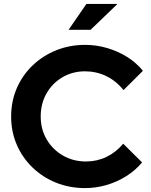

<svg xmlns="http://www.w3.org/2000/svg" viewBox="-20 -937 758 967"><path d="M408.4 10.3Q329.6 10.3 261.8 -17.2Q194 -44.7 143.3 -93.9Q92.6 -143 64.3 -208.5Q36.1 -274 36.1 -350Q36.1 -426.7 64.3 -492.2Q92.6 -557.7 143.6 -606.9Q194.7 -656 262.5 -683.5Q330.3 -711 408.4 -711Q465.6 -711 520 -695Q574.4 -679 620.8 -649.9Q667.2 -620.8 699.7 -580.3L602.2 -483.3Q564.1 -530.3 514.5 -554.1Q464.8 -577.8 408.4 -577.8Q345.3 -577.8 294.4 -547.8Q243.5 -517.9 214.2 -466.4Q185 -414.8 185 -350Q185 -285.9 215.1 -234.7Q245.2 -183.5 297 -153.6Q348.7 -123.7 413.3 -123.7Q468.3 -123.7 516.2 -146.7Q564.1 -169.7 600.5 -213.2L695.6 -119Q662.7 -79.4 616.7 -50.2Q570.7 -21 517.2 -5.4Q463.6 10.3 408.4 10.3ZM325.4 -786.8 415.1 -917.1H571.6L436.2 -786.8Z"/></svg>

Font: Red Hat Display VF
Style: Regular
Weight: 300
Designer: Pentagram, MCKL
Foundry: Pentagram, MCKL
Version: Version 1.023